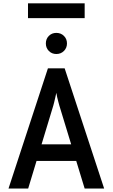

<svg xmlns="http://www.w3.org/2000/svg" viewBox="-20 -1098 656 1118"><path d="M29.5 0 259 -700H356.5L586.5 0H473L325.5 -483.5Q323.5 -490.5 320 -503.8Q316.5 -517 313 -531.5Q309.5 -546 308 -557.5Q305.5 -546 302.2 -531.5Q299 -517 295.8 -503.8Q292.5 -490.5 290.5 -483.5L144 0ZM167 -161 196.5 -257.5H419.5L449 -161ZM308 -783.5Q282 -783.5 264.5 -801.2Q247 -819 247 -845Q247 -871.5 264.5 -889Q282 -906.5 308 -906.5Q334.5 -906.5 352.2 -889Q370 -871.5 370 -845Q370 -819 352.2 -801.2Q334.5 -783.5 308 -783.5ZM143 -992.5V-1078.5H473V-992.5Z"/></svg>

Font: Overpass Mono SemiBold
Style: Regular
Weight: 600
Monospace: yes
Designer: Delve Withrington, Dave Bailey
Foundry: Delve Fonts LLC
Version: Version 4.000